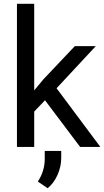

<svg xmlns="http://www.w3.org/2000/svg" viewBox="-20 -770 547 1006"><path d="M68.8 0ZM215.8 -244.6 159.2 -185.5V0H68.8V-750H159.2V-296.4L207.5 -354.5L372.1 -528.3H481.9L276.4 -307.6L505.9 0H399.9ZM229.5 216.3 178.2 181.2Q213.4 127.9 214.4 65.9V21H300.8V58.1Q300.8 102.5 281.5 146.2Q262.2 189.9 229.5 216.3Z"/></svg>

Font: Roboto
Style: Regular
Weight: 400
Designer: Google
Version: Version 2.134; 2016; ttfautohint (v1.6)